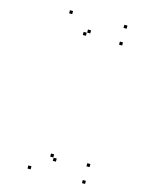

<svg xmlns="http://www.w3.org/2000/svg" viewBox="-146 -898 912 1196"><g transform="rotate(15 310.0 -300.5)"><path d="M523.2 210V190H503.2V210ZM523.2 101.7V81.7H503.2V101.7ZM289.4 101.7V81.7H269.4V101.7ZM311.9 122.9V102.9H291.9V122.9ZM311.9 -703.9V-723.9H291.9V-703.9ZM289.4 -682.7V-702.7H269.4V-682.7ZM523.2 -682.7V-702.7H503.2V-682.7ZM523.2 -791V-811H503.2V-791ZM172.2 -791V-811H152.2V-791ZM172.2 210V190H152.2V210Z"/></g></svg>

Font: Monaspace Argon Dots Var
Style: Regular
Weight: 400
Designer: Riley Cran and the Lettermatic Team
Version: Version 1.100 (Monaspace Argon Dots)